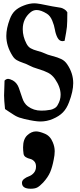

<svg xmlns="http://www.w3.org/2000/svg" viewBox="-20 -739 489 1174"><path d="M121.1 162.1Q121.1 112.3 146.5 88.4Q171.9 64.5 200.2 64.5Q220.7 64.5 252.9 78.1Q287.1 91.8 302.7 130.9Q314.5 158.2 314.5 185.5Q314.5 209 308.6 236.3Q299.8 283.2 286.6 314Q273.4 344.7 244.1 377Q222.7 399.4 208 407.2Q193.4 415 168 415Q114.3 415 114.3 378.9Q114.3 365.2 127.4 355Q140.6 344.7 157.2 338.9Q173.8 333 187 317.9Q200.2 302.7 200.2 279.3Q200.2 258.8 189 247.1Q177.7 235.4 164.1 232.4Q150.4 229.5 138.2 222.2Q126 214.8 124 201.2Q121.1 180.7 121.1 162.1ZM7.8 -246.1Q17.6 -256.8 30.3 -256.8Q39.1 -256.8 58.6 -247.1Q84 -232.4 95.2 -201.7Q106.4 -170.9 116.7 -138.7Q127 -106.4 150.4 -88.9Q185.5 -62.5 232.4 -62.5Q250 -62.5 258.8 -63.5Q281.2 -66.4 290 -67.9Q298.8 -69.3 312.5 -76.7Q326.2 -84 333 -97.7Q350.6 -127 350.6 -160.2Q350.6 -206.1 316.4 -255.9Q298.8 -281.2 274.4 -293.9Q250 -306.6 214.8 -316.9Q179.7 -327.1 158.2 -338.9Q144.5 -346.7 121.6 -354.5Q98.6 -362.3 83 -371.1Q67.4 -379.9 56.6 -397.5Q18.6 -457 18.6 -519.5Q18.6 -565.4 40 -622.1Q51.8 -654.3 71.8 -673.3Q91.8 -692.4 125 -705.1Q159.2 -718.8 191.4 -718.8Q212.9 -718.8 299.8 -700.2Q308.6 -698.2 326.7 -695.8Q344.7 -693.4 353 -691.4Q361.3 -689.5 373 -682.6Q384.8 -675.8 391.6 -664.1Q391.6 -599.6 389.2 -574.7Q386.7 -549.8 375 -489.3Q365.2 -487.3 362.3 -487.3Q342.8 -487.3 331.5 -508.8Q320.3 -530.3 315.9 -557.1Q311.5 -584 299.3 -613.3Q287.1 -642.6 266.6 -655.3Q230.5 -677.7 204.1 -677.7Q183.6 -677.7 167 -664.1Q119.1 -625 119.1 -560.5Q119.1 -515.6 141.6 -472.7Q151.4 -453.1 167.5 -443.8Q183.6 -434.6 209.5 -427.7Q235.4 -420.9 250 -414.1Q269.5 -404.3 300.8 -396.5Q332 -388.7 354.5 -377.9Q377 -367.2 391.6 -344.7Q427.7 -291 427.7 -230.5Q427.7 -180.7 402.3 -114.3Q387.7 -75.2 364.7 -51.8Q341.8 -28.3 302.7 -11.7Q266.6 3.9 226.6 3.9Q194.3 3.9 127.9 -11.7Q118.2 -14.6 111.3 -16.6Q104.5 -18.6 98.6 -20Q92.8 -21.5 86.4 -24.9Q80.1 -28.3 76.2 -29.8Q72.3 -31.2 64 -37.1Q55.7 -43 51.3 -45.4Q46.9 -47.9 33.2 -57.1Q19.5 -66.4 10.7 -72.3Q4.9 -127.9 4.9 -155.3Q4.9 -168.9 6.3 -197.3Q7.8 -225.6 7.8 -246.1Z"/></svg>

Font: LPEducational
Style: Medium
Weight: 500
Designer: Based on Essays1743, by John Stracke, which says:

Based on the typeface in a 1743 English translation of the essays of 
Version: Version 001.204